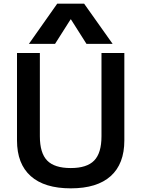

<svg xmlns="http://www.w3.org/2000/svg" viewBox="-20 -1020 773 1050"><path d="M367 10Q223 10 148 -57Q73 -124 73 -252V-730H198V-275Q198 -183 238 -142Q278 -101 367 -101Q455 -101 495 -142Q535 -183 535 -275V-730H660V-252Q660 -124 585.5 -57Q511 10 367 10ZM138 -780 293 -1000H440L596 -780H453L368 -914H366L281 -780Z"/></svg>

Font: M PLUS 1 Thin SemiBold
Style: Regular
Weight: 600
Version: Version 1.001